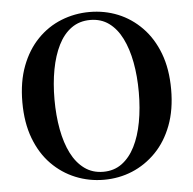

<svg xmlns="http://www.w3.org/2000/svg" viewBox="-54 -813 893 887"><g transform="rotate(-5 392.5 -370.0)"><path d="M393 19Q324 19 261.5 -6.5Q199 -32 151 -81Q103 -130 75.5 -202.5Q48 -275 48 -370Q48 -465 75.5 -537.5Q103 -610 151 -659.5Q199 -709 261.5 -734Q324 -759 393 -759Q463 -759 524.5 -734Q586 -709 634.5 -659.5Q683 -610 710.5 -537.5Q738 -465 738 -370Q738 -276 710.5 -203.5Q683 -131 634.5 -81.5Q586 -32 524.5 -6.5Q463 19 393 19ZM393 -18Q443 -18 479.5 -45Q516 -72 540 -119.5Q564 -167 576 -231.5Q588 -296 588 -370Q588 -445 576 -509Q564 -573 540 -621Q516 -669 479.5 -695.5Q443 -722 393 -722Q343 -722 306 -695.5Q269 -669 245 -621Q221 -573 209 -509Q197 -445 197 -370Q197 -296 209 -231.5Q221 -167 245 -119.5Q269 -72 306 -45Q343 -18 393 -18Z"/></g></svg>

Font: Noto Serif TC
Style: Bold
Weight: 700
Designer: Ryoko NISHIZUKA 西塚涼子 (kana & ideographs); Frank Grießhammer (Latin, Greek & Cyrillic); Wenlong ZHANG 张文龙 (bopomofo); San
Foundry: Adobe
Version: Version 2.002-H1;hotconv 1.1.0;makeotfexe 2.6.0